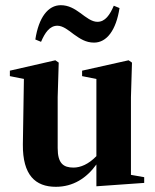

<svg xmlns="http://www.w3.org/2000/svg" viewBox="-20 -704 597 739"><path d="M351 13 535 0V-22L484 -31V-330L488 -463L475 -472L296 -432V-411L351 -400V-103C321 -72 290 -59 263 -59C224 -59 202 -75 202 -134V-330L206 -463L193 -472L18 -432V-411L72 -400L68 -148C67 -30 116 15 195 15C261 15 313 -18 351 -71ZM116 -552 138 -543C153 -578 171 -605 201 -605C222 -605 243 -588 264 -572C288 -555 310 -540 342 -540C391 -540 427 -588 440 -673L418 -682C403 -647 385 -620 355 -620C333 -620 312 -637 289 -654C267 -670 244 -684 214 -684C165 -684 129 -637 116 -552Z"/></svg>

Font: Source Serif 4 Display
Style: Bold
Weight: 700
Designer: Frank Grießhammer
Foundry: Adobe Systems Incorporated
Version: Version 4.004;hotconv 1.0.117;makeotfexe 2.5.65602